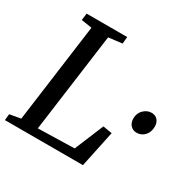

<svg xmlns="http://www.w3.org/2000/svg" viewBox="-164 -907 1073 1072"><g transform="rotate(30 372.5 -371.5)"><path d="M-0.8 0 3.1 -40.2 74.2 -52.8 159.7 -688.1 91.4 -698.7 97.1 -743H358.6L354.7 -698.7L267.1 -688.1L181.3 -51.9L415.6 -57.8L492.9 -244.4L551.7 -234.8L502.2 0ZM615.5 -367.3Q615.7 -401.7 638.3 -423.3Q660.9 -445 688 -445Q714.7 -445 728.5 -428.3Q742.4 -411.5 742.4 -387.6Q742.4 -351.7 722 -329Q701.7 -306.3 669.8 -306.3Q646.1 -306.3 630.7 -323.2Q615.4 -340 615.5 -367.3Z"/></g></svg>

Font: Merriweather 7pt Light
Style: Italic
Weight: 300
Italic angle: -7.8°
Designer: Eben Sorkin
Foundry: Eben Sorkin
Version: Version 2.200;gftools[0.9.31]